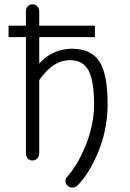

<svg xmlns="http://www.w3.org/2000/svg" viewBox="-20 -723 602 886"><path d="M161.1 -668.9Q161.1 -685.5 151.4 -694.3Q142.6 -703.1 129.9 -703.1Q117.2 -703.1 108.4 -694.3Q99.6 -685.5 99.6 -668.9V-604.5H19.5V-551.8H99.6V-17.6Q99.6 -1 108.4 8.8Q117.2 17.6 129.9 17.6Q142.6 17.6 151.4 8.8Q161.1 -2 161.1 -17.6V-353.5Q192.4 -397.5 221.7 -418Q259.8 -445.3 303.7 -445.3Q364.3 -445.3 389.6 -395.5Q414.1 -348.6 414.1 -239.3Q414.1 -147.5 374 -48.8Q338.9 37.1 291 91.8Q280.3 102.5 282.2 115.2Q283.2 127 293 134.8Q302.7 143.6 315.4 142.6Q329.1 141.6 340.8 129.9Q392.6 74.2 429.7 -12.7Q476.6 -122.1 476.6 -242.2Q476.6 -377.9 440.4 -436.5Q402.3 -498 312.5 -498Q260.7 -498 217.8 -474.6Q185.5 -458 161.1 -429.7V-551.8H418V-604.5H161.1Z"/></svg>

Font: Gulim
Style: Regular
Weight: 400
Version: Version 2.21